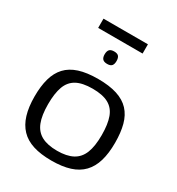

<svg xmlns="http://www.w3.org/2000/svg" viewBox="-205 -997 1045 1134"><g transform="rotate(30 317.5 -430.0)"><path d="M43 -269Q43 -339 57.5 -391Q72 -443 104 -477.5Q136 -512 188.5 -529Q241 -546 318 -546Q394 -546 447 -529Q500 -512 532 -477.5Q564 -443 578 -391Q592 -339 592 -269Q592 -197 576.5 -144.5Q561 -92 528 -57.5Q495 -23 443 -6.5Q391 10 318 10Q245 10 193 -6.5Q141 -23 108 -57.5Q75 -92 59 -144.5Q43 -197 43 -269ZM135 -269Q135 -193 153.5 -146.5Q172 -100 212.5 -78.5Q253 -57 318 -57Q383 -57 423.5 -78.5Q464 -100 482.5 -146.5Q501 -193 501 -269Q501 -343 484 -389.5Q467 -436 427 -458Q387 -480 318 -480Q249 -480 209 -458Q169 -436 152 -389.5Q135 -343 135 -269ZM318 -649Q296 -649 286.5 -659.5Q277 -670 277 -691Q277 -713 286.5 -723.5Q296 -734 318 -734Q340 -734 349 -723.5Q358 -713 358 -691Q358 -670 349 -659.5Q340 -649 318 -649ZM166 -807V-870H469V-807Z"/></g></svg>

Font: Georama SemiExpanded
Style: Regular
Weight: 400
Width: 6
Designer: Jean-Baptiste Levee
Foundry: Production Type
Version: Version 1.001